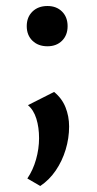

<svg xmlns="http://www.w3.org/2000/svg" viewBox="-20 -426 322 639"><path d="M114 193 71 168Q90 140 100 104.5Q110 69 110 34Q110 -2 101 -31Q92 -60 73 -76L160 -120Q186 -99 198 -69Q210 -39 210 -5Q210 34 198.5 72Q187 110 165.5 141.5Q144 173 114 193ZM138 -272Q107 -272 88 -290.5Q69 -309 69 -339Q69 -369 88 -387.5Q107 -406 138 -406Q168 -406 186.5 -387.5Q205 -369 205 -339Q205 -309 186.5 -290.5Q168 -272 138 -272Z"/></svg>

Font: Ysabeau Office SemiBold
Style: Regular
Weight: 600
Designer: Christian Thalmann (Catharsis Fonts)
Version: Version 2.001;gftools[0.9.30]; featfreeze: tnum,lnum,ss02